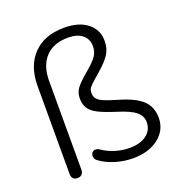

<svg xmlns="http://www.w3.org/2000/svg" viewBox="-125 -785 847 900"><g transform="rotate(-20 298.5 -335.0)"><path d="M225 -42Q212 -52 212 -66Q212 -77 218.5 -84Q225 -91 235 -91Q245 -91 252 -86Q284 -64 319.5 -53.5Q355 -43 389 -43Q442 -43 473.5 -66.5Q505 -90 505 -130Q505 -161 479.5 -182Q454 -203 393 -222Q336 -240 305.5 -255Q275 -270 261.5 -290Q248 -310 248 -341Q248 -370 264 -391.5Q280 -413 329 -454Q363 -483 376.5 -503.5Q390 -524 390 -550Q390 -586 364.5 -607Q339 -628 293 -628Q220 -628 180.5 -585.5Q141 -543 141 -468V-25Q141 -10 133 -2Q125 6 111 6Q82 6 82 -25V-463Q82 -563 137.5 -620.5Q193 -678 292 -678Q365 -678 407.5 -644.5Q450 -611 450 -555Q450 -518 432.5 -490Q415 -462 370 -423L349 -405Q325 -384 316.5 -373.5Q308 -363 308 -346Q308 -327 318.5 -315.5Q329 -304 351 -295Q373 -286 420 -272Q498 -249 531.5 -216Q565 -183 565 -130Q565 -69 516 -30.5Q467 8 388 8Q344 8 300.5 -5Q257 -18 225 -42Z"/></g></svg>

Font: SN Pro Light
Style: Regular
Weight: 300
Designer: Tobias Whetton
Foundry: Supernotes
Version: Version 1.002